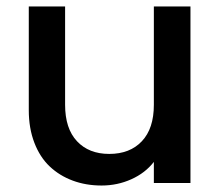

<svg xmlns="http://www.w3.org/2000/svg" viewBox="-20 -571 689 599"><path d="M574.2 -550.8V0H460V-65.9Q433.1 -31.2 389.6 -11.7Q346.2 7.8 296.9 7.8Q248 7.8 206.8 -7.6Q165.5 -22.9 135 -51.8Q104.5 -80.6 87.2 -125.7Q69.8 -170.9 69.8 -227.1V-550.8H183.1V-244.1Q183.1 -169.9 220.2 -130.4Q257.3 -90.8 320.8 -90.8Q385.3 -90.8 422.6 -130.4Q460 -169.9 460 -244.1V-550.8Z"/></svg>

Font: SVN-Poppins Medium
Style: Regular
Weight: 500
Designer: Ninad Kale (Devanagari), Jonny Pinhorn (Latin)
Foundry: Indian Type Foundry
Version: Version 3.002 2017